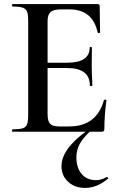

<svg xmlns="http://www.w3.org/2000/svg" viewBox="-20 -645 587 940"><path d="M42 -12Q76 -12 91.5 -17Q107 -22 112.5 -36.5Q118 -51 118 -81V-544Q118 -574 112.5 -588Q107 -602 91 -607.5Q75 -613 42 -613Q39 -613 39 -619Q39 -625 42 -625H458Q468 -625 468 -616L470 -486Q470 -484 464.5 -483.5Q459 -483 458 -486Q434 -599 320 -599H279Q242 -599 227.5 -586Q213 -573 213 -542V-85Q213 -52 225.5 -39Q238 -26 270 -26H319Q453 -26 489 -155Q489 -157 494 -157Q501 -157 501 -154Q491 -78 491 -15Q491 -7 488 -3.5Q485 0 476 0H42Q39 0 39 -6Q39 -12 42 -12ZM308 -312H168V-338H309Q419 -338 419 -412Q419 -415 424.5 -415Q430 -415 430 -412L429 -325L430 -278Q432 -246 432 -226Q432 -224 426 -224Q420 -224 420 -226Q420 -312 308 -312ZM354 126Q354 176 379.5 206.5Q405 237 450 237Q477 237 501 222H503Q506 222 508.5 225Q511 228 508 230Q455 275 397 275Q346 275 313.5 245Q281 215 281 169Q281 84 407 -6L420 -1Q385 32 369.5 61Q354 90 354 126Z"/></svg>

Font: Cormorant Unicase SemiBold
Style: Regular
Weight: 600
Designer: Christian Thalmann (Catharsis Fonts)
Foundry: Catharsis Fonts
Version: Version 4.000